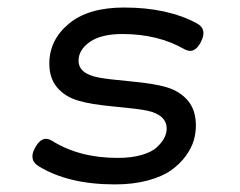

<svg xmlns="http://www.w3.org/2000/svg" viewBox="-20 -482 640 513"><path d="M111.8 -312Q111.8 -273.4 132.3 -248.8Q152.8 -224.1 188 -213.4Q221.7 -203.1 285.2 -197.3Q348.6 -191.4 372.6 -186.5Q425.3 -175.3 425.3 -138.2Q425.3 -126 418.9 -113.5Q412.6 -101.1 398.9 -88.4Q385.3 -75.7 358.2 -67.9Q331.1 -60.1 294.4 -60.1Q191.9 -60.1 118.7 -106Q92.8 -122.1 73.7 -87.4Q55.7 -54.7 83 -38.1Q162.1 10.7 287.1 10.7Q335.9 10.7 374.8 0.2Q413.6 -10.3 437 -26.9Q460.4 -43.5 476.1 -64.9Q491.7 -86.4 497.6 -106.4Q503.4 -126.5 503.4 -146.5Q503.4 -187.5 482.2 -212.9Q460.9 -238.3 424.8 -249Q392.1 -258.8 328.9 -264.6Q265.6 -270.5 243.2 -274.9Q189.9 -285.2 189.9 -319.8Q189.9 -349.1 220.2 -370.1Q250.5 -391.1 307.1 -391.1Q401.9 -391.1 472.7 -350.6Q499.5 -335.4 517.1 -370.6Q534.2 -404.3 506.3 -419.4Q427.7 -461.9 311.5 -461.9Q215.8 -461.9 163.8 -418.5Q111.8 -375 111.8 -312Z"/></svg>

Font: Courier Prime Sans
Style: Regular
Weight: 300
Italic angle: -10°
Designer: Alan Dague-Greene
Foundry: Quote-Unquote Apps
Version: Version 3.23